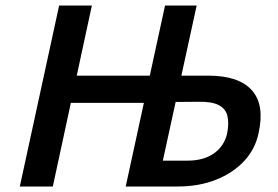

<svg xmlns="http://www.w3.org/2000/svg" viewBox="-20 -678 1012 698"><path d="M437 0 580 -658H695L572 -94H662Q721 -94 758.5 -121Q796 -148 806 -194Q813 -232 806.5 -257.5Q800 -283 775 -296Q750 -309 701 -308L580 -307L596 -403H737Q848 -403 895.5 -350Q943 -297 920 -194Q908 -136 867.5 -92.5Q827 -49 765 -24.5Q703 0 626 0ZM52 0 195 -658H314L172 0ZM155 -304 177 -403H608L586 -304Z"/></svg>

Font: Ysabeau Infant
Style: Bold Italic
Weight: 700
Italic angle: -12°
Designer: Christian Thalmann (Catharsis Fonts)
Version: Version 2.001;gftools[0.9.30]; featfreeze: ss01,ss02,lnum